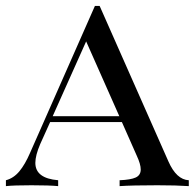

<svg xmlns="http://www.w3.org/2000/svg" viewBox="-23 -633 662 653"><path d="M0 0ZM619.1 -20V0Q578.1 -2.9 512.2 -2.9Q426.3 -2.9 383.8 0V-20Q421.4 -21.5 438.5 -29.3Q455.6 -37.1 455.6 -56.6Q455.6 -74.7 441.9 -104L391.6 -217.8H147.5L113.8 -143.1Q97.2 -104.5 97.2 -79.1Q97.2 -26.4 174.8 -20V0Q145 -2.9 84 -2.9Q22.9 -2.9 -2.9 0V-20Q23.4 -26.9 43 -50.5Q62.5 -74.2 79.1 -112.8L299.8 -612.8H315.9L549.8 -84Q577.1 -22 619.1 -20ZM270 -492.2 156.2 -237.8H382.8Z"/></svg>

Font: Playfair Display SC
Style: Regular
Weight: 400
Designer: Claus Eggers Sørensen
Foundry: Claus Eggers Sørensen
Version: Version 1.004;PS 001.004;hotconv 1.0.70;makeotf.lib2.5.58329